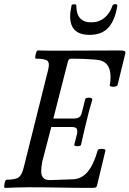

<svg xmlns="http://www.w3.org/2000/svg" viewBox="-23 -913 631 936"><path d="M2 3Q-3 3 -2.5 -7Q-2 -17 1.5 -27Q5 -37 10 -37Q52 -37 68 -48.5Q84 -60 93 -98L212 -574Q220 -606 208 -616.5Q196 -627 152 -627Q148 -627 149 -637Q150 -647 153.5 -657Q157 -667 162 -667Q190 -666 219 -666Q248 -666 277 -666Q348 -666 418 -666.5Q488 -667 554 -667Q576 -667 583 -664.5Q590 -662 588 -653L550 -498Q548 -493 538.5 -491Q529 -489 520 -491Q511 -493 512 -498Q516 -518 516 -538Q516 -618 444 -622Q409 -625 378.5 -626Q348 -627 325 -627Q311 -627 308 -613L237 -335H333Q353 -335 363 -341.5Q373 -348 377 -368L392 -428Q393 -434 401.5 -436Q410 -438 418.5 -436Q427 -434 427 -427Q419 -401 411 -371.5Q403 -342 398 -319Q393 -299 386 -269Q379 -239 372 -207Q371 -203 362.5 -201Q354 -199 346 -201Q338 -203 339 -208L352 -258Q356 -277 351 -285.5Q346 -294 324 -294H227L183 -125Q180 -110 179 -98.5Q178 -87 178 -77Q178 -35 220 -35L334 -39Q375 -41 404 -75Q433 -109 453 -179Q454 -185 463.5 -186.5Q473 -188 482 -186.5Q491 -185 491 -179L450 -9Q448 -1 443 1Q438 3 425 3Q349 3 271 1.5Q193 0 113 0Q86 0 57.5 1Q29 2 2 3ZM414 -743Q319 -743 319 -833Q319 -846 321 -859.5Q323 -873 326 -887Q327 -892 338 -892Q349 -892 349 -887Q349 -804 421 -804Q459 -804 486 -826Q513 -848 526 -887Q528 -892 538.5 -892.5Q549 -893 549 -885Q538 -815 506 -779Q474 -743 414 -743Z"/></svg>

Font: Junicode Two Beta Condensed Medium
Style: Italic
Weight: 500
Width: 3
Italic angle: -9°
Version: Version 1.053; ttfautohint (v1.8.4)